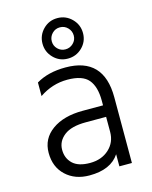

<svg xmlns="http://www.w3.org/2000/svg" viewBox="-114 -824 714 903"><g transform="rotate(-15 243.0 -372.0)"><path d="M215.5 -688Q200 -672 200 -650Q200 -628 215.5 -612.5Q231 -597 253 -597Q275 -597 291 -612.5Q307 -628 307 -650Q307 -672 291.5 -688Q276 -704 253.5 -704Q231 -704 215.5 -688ZM323 -720Q352 -691 352 -650Q352 -609 323 -580.5Q294 -552 253 -552Q212 -552 183.5 -581Q155 -610 155 -650.5Q155 -691 183.5 -720Q212 -749 253 -749Q294 -749 323 -720ZM209 5Q139 5 94.5 -36.5Q50 -78 50 -147Q50 -216 106.5 -256.5Q163 -297 256 -297H355V-320Q355 -388 326 -422.5Q297 -457 223.5 -457Q150 -457 87 -414V-480Q145 -515 230 -515Q416 -515 416 -320V0H355V-59Q313 5 209 5ZM355 -168V-241H256Q185 -241 150 -213.5Q115 -186 115 -144.5Q115 -103 142.5 -77Q170 -51 226.5 -51Q283 -51 319 -84Q355 -117 355 -168Z"/></g></svg>

Font: Hind Mysuru Light
Style: Regular
Weight: 300
Designer: Manushi Parikh, Hitesh Malaviya
Foundry: Indian Type Foundry
Version: Version 0.703;PS 1.0;hotconv 1.0.86;makeotf.lib2.5.63406